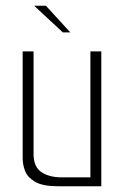

<svg xmlns="http://www.w3.org/2000/svg" viewBox="-20 -649 436 669"><path d="M182 0Q129 0 102.5 -15.5Q76 -31 67.5 -53Q59 -75 59 -97V-470H97V-112Q97 -68 124 -49.5Q151 -31 196 -31H295V-470H333V0ZM199 -536 99 -629H140L225 -536Z"/></svg>

Font: Smooch Sans Thin Light
Style: Regular
Weight: 300
Version: Version 1.010